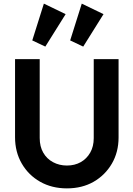

<svg xmlns="http://www.w3.org/2000/svg" viewBox="-20 -1029 736 1059"><path d="M349 10Q266 10 201.5 -26.5Q137 -63 100 -127Q63 -191 63 -272V-703H199V-268Q199 -221 218.5 -187Q238 -153 272.5 -134.5Q307 -116 349 -116Q392 -116 425 -134.5Q458 -153 477.5 -187Q497 -221 497 -267V-703H634V-271Q634 -190 597 -126.5Q560 -63 496.5 -26.5Q433 10 349 10ZM230 -772 158 -806 222 -1009 342 -951ZM439 -772 367 -806 431 -1009 551 -951Z"/></svg>

Font: Outfit SemiBold
Style: Regular
Weight: 600
Designer: Rodrigo Fuenzalida
Foundry: fragTYPE
Version: Version 1.100;gftools[0.9.27]